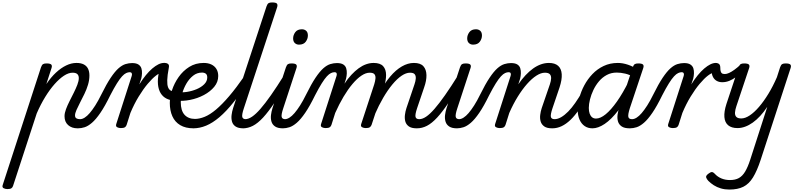

<svg xmlns="http://www.w3.org/2000/svg" viewBox="-160 -1035 6533 1574"><path d="M-100 515Q-116 515 -130 508Q-144 501 -138 482L176 -483Q183 -503 192.5 -509Q202 -515 221 -515Q252 -515 260.5 -505.5Q269 -496 262 -476L220 -346Q258 -402 299 -440Q340 -478 382.5 -498.5Q425 -519 467 -519Q503 -519 526.5 -507Q550 -495 561.5 -472Q573 -449 573 -416Q573 -379 561.5 -340.5Q550 -302 532 -265Q514 -228 496.5 -194.5Q479 -161 467 -133.5Q455 -106 455 -89Q455 -72 466 -65Q477 -58 496 -58Q510 -58 517 -46.5Q524 -35 521.5 -20.5Q519 -6 508 5.5Q497 17 476 17Q428 17 398.5 -9.5Q369 -36 369 -82Q369 -108 381 -140Q393 -172 410.5 -206.5Q428 -241 445 -275Q462 -309 474 -340Q486 -371 486 -395Q486 -416 474 -427.5Q462 -439 435 -439Q402 -439 364.5 -414.5Q327 -390 287.5 -345.5Q248 -301 210.5 -240Q173 -179 141 -105L-53 489Q-57 502 -67 508.5Q-77 515 -100 515Z M479 17Q464 17 460 5.5Q456 -6 460.5 -20.5Q465 -35 475 -46.5Q485 -58 497 -58Q514 -58 534 -70.5Q554 -83 575.5 -108Q597 -133 621 -170.5Q645 -208 670 -259Q713 -346 747.5 -397.5Q782 -449 811.5 -475Q841 -501 868.5 -509.5Q896 -518 923 -518Q933 -518 936 -506.5Q939 -495 936 -480.5Q933 -466 924.5 -454.5Q916 -443 902 -443Q890 -443 874.5 -436Q859 -429 840.5 -409Q822 -389 798.5 -351.5Q775 -314 744 -254Q700 -164 663 -110Q626 -56 594 -28.5Q562 -1 534 8Q506 17 479 17Z M830 15Q814 15 800.5 8Q787 1 793 -18L920 -413Q924 -426 920 -434.5Q916 -443 903 -443Q890 -443 885 -454.5Q880 -466 882.5 -480.5Q885 -495 895 -506.5Q905 -518 923 -518Q957 -518 975 -506Q993 -494 999 -475Q1005 -456 1004 -433.5Q1003 -411 998 -391L982 -343Q1009 -386 1035.5 -418.5Q1062 -451 1088.5 -473.5Q1115 -496 1138.5 -507.5Q1162 -519 1183 -519Q1202 -519 1209 -507Q1216 -495 1213.5 -479Q1211 -463 1199.5 -451Q1188 -439 1168 -439Q1150 -439 1119 -415.5Q1088 -392 1051 -348Q1014 -304 977 -243.5Q940 -183 909 -109L878 -11Q874 2 863.5 8.5Q853 15 830 15Z M1266 -211Q1231 -213 1202.5 -228Q1174 -243 1156.5 -272Q1139 -301 1135 -344Q1131 -387 1143 -445L1183 -520Q1204 -520 1216.5 -511.5Q1229 -503 1224 -480Q1212 -417 1211 -378Q1210 -339 1218 -319Q1226 -299 1241.5 -291.5Q1257 -284 1279 -283Q1296 -282 1303 -270.5Q1310 -259 1308 -245Q1306 -231 1295.5 -220.5Q1285 -210 1266 -211Z M1292 -281Q1329 -275 1371.5 -281.5Q1414 -288 1452 -304Q1490 -320 1514.5 -344.5Q1539 -369 1539 -400Q1539 -422 1527 -431Q1515 -440 1496 -440Q1455 -440 1423 -414.5Q1391 -389 1368.5 -350.5Q1346 -312 1334 -270Q1322 -228 1322 -196Q1322 -163 1329.5 -137.5Q1337 -112 1352 -95Q1367 -78 1389 -69Q1411 -60 1440 -60Q1454 -60 1459.5 -48.5Q1465 -37 1463 -21.5Q1461 -6 1452 5.5Q1443 17 1428 17Q1361 17 1317.5 -9Q1274 -35 1253 -82Q1232 -129 1232 -191Q1232 -240 1250.5 -296.5Q1269 -353 1304.5 -403.5Q1340 -454 1391.5 -486.5Q1443 -519 1510 -519Q1546 -519 1572.5 -506.5Q1599 -494 1614 -470Q1629 -446 1629 -412Q1629 -363 1596.5 -323.5Q1564 -284 1511.5 -256Q1459 -228 1398 -216Q1337 -204 1280 -210Z M1424 17Q1415 17 1411.5 5.5Q1408 -6 1409.5 -21.5Q1411 -37 1418 -48.5Q1425 -60 1437 -60Q1475 -60 1518 -77.5Q1561 -95 1610.5 -136.5Q1660 -178 1718.5 -246.5Q1777 -315 1847 -416Q1852 -424 1864 -419Q1876 -414 1885 -404.5Q1894 -395 1889 -386Q1818 -276 1756.5 -199Q1695 -122 1639 -74.5Q1583 -27 1530 -5Q1477 17 1424 17Z M1836 17Q1794 17 1771.5 2Q1749 -13 1742 -38Q1735 -63 1738.5 -92Q1742 -121 1751 -149L2025 -983Q2032 -1003 2041.5 -1009Q2051 -1015 2070 -1015Q2102 -1015 2110 -1005.5Q2118 -996 2112 -976L1839 -147Q1822 -96 1826 -77Q1830 -58 1856 -58Q1870 -58 1876.5 -46.5Q1883 -35 1881 -20.5Q1879 -6 1868 5.5Q1857 17 1836 17Z M1831 17Q1817 17 1810 5.5Q1803 -6 1805 -20.5Q1807 -35 1818 -46.5Q1829 -58 1850 -58Q1876 -58 1906.5 -78.5Q1937 -99 1975 -142.5Q2013 -186 2061.5 -255Q2110 -324 2171 -422Q2180 -436 2194 -434.5Q2208 -433 2216 -422.5Q2224 -412 2217 -399Q2148 -280 2094.5 -199.5Q2041 -119 1997 -71.5Q1953 -24 1913 -3.5Q1873 17 1831 17Z M2159 17Q2118 17 2095.5 2Q2073 -13 2065.5 -38Q2058 -63 2061.5 -92Q2065 -121 2074 -149L2184 -483Q2191 -503 2200.5 -509Q2210 -515 2229 -515Q2260 -515 2268.5 -505.5Q2277 -496 2270 -476L2162 -147Q2145 -96 2149 -77Q2153 -58 2179 -58Q2193 -58 2199.5 -46.5Q2206 -35 2204.5 -20.5Q2203 -6 2191.5 5.5Q2180 17 2159 17ZM2291 -669Q2271 -669 2257 -682Q2243 -695 2243 -720Q2243 -747 2260.5 -771Q2278 -795 2315 -795Q2336 -795 2350 -782.5Q2364 -770 2364 -744Q2364 -717 2346.5 -693Q2329 -669 2291 -669Z M2158 17Q2143 17 2139 5.5Q2135 -6 2139.5 -20.5Q2144 -35 2154 -46.5Q2164 -58 2176 -58Q2193 -58 2213 -70.5Q2233 -83 2254.5 -108Q2276 -133 2300 -170.5Q2324 -208 2349 -259Q2392 -346 2426.5 -397.5Q2461 -449 2490.5 -475Q2520 -501 2547.5 -509.5Q2575 -518 2602 -518Q2612 -518 2615 -506.5Q2618 -495 2615 -480.5Q2612 -466 2603.5 -454.5Q2595 -443 2581 -443Q2569 -443 2553.5 -436Q2538 -429 2519.5 -409Q2501 -389 2477.5 -351.5Q2454 -314 2423 -254Q2379 -164 2342 -110Q2305 -56 2273 -28.5Q2241 -1 2213 8Q2185 17 2158 17Z M2509 15Q2493 15 2479.5 8Q2466 1 2472 -18L2599 -413Q2603 -426 2599.5 -434.5Q2596 -443 2582 -443Q2567 -443 2562 -454.5Q2557 -466 2560.5 -480.5Q2564 -495 2575 -506.5Q2586 -518 2602 -518Q2636 -518 2654 -506.5Q2672 -495 2678 -475.5Q2684 -456 2683 -433.5Q2682 -411 2677 -390L2664 -349Q2691 -390 2720.5 -421.5Q2750 -453 2780 -475Q2810 -497 2841 -508Q2872 -519 2903 -519Q2957 -519 2981 -492.5Q3005 -466 3005 -420Q3005 -374 2987 -318L2886 -11Q2881 2 2871 8.5Q2861 15 2838 15Q2822 15 2808.5 8Q2795 1 2801 -18L2908 -344Q2916 -370 2918 -391.5Q2920 -413 2910 -426Q2900 -439 2870 -439Q2839 -439 2803 -415Q2767 -391 2729.5 -346.5Q2692 -302 2656 -241.5Q2620 -181 2588 -109L2557 -11Q2553 2 2542.5 8.5Q2532 15 2509 15ZM3256 17Q3214 17 3192 1.5Q3170 -14 3163 -38.5Q3156 -63 3159.5 -92.5Q3163 -122 3172 -149L3238 -344Q3247 -370 3248.5 -391.5Q3250 -413 3240 -426Q3230 -439 3201 -439Q3169 -439 3132 -414Q3095 -389 3056.5 -342.5Q3018 -296 2981.5 -233.5Q2945 -171 2913 -97H2875Q2909 -196 2950.5 -274Q2992 -352 3038.5 -407Q3085 -462 3134.5 -490.5Q3184 -519 3233 -519Q3287 -519 3311 -492Q3335 -465 3336 -419.5Q3337 -374 3317 -318L3259 -147Q3242 -96 3246.5 -77Q3251 -58 3277 -58Q3291 -58 3297.5 -46.5Q3304 -35 3302 -20.5Q3300 -6 3288.5 5.5Q3277 17 3256 17Z M3258 17Q3244 17 3237 5.5Q3230 -6 3232 -20.5Q3234 -35 3245 -46.5Q3256 -58 3277 -58Q3303 -58 3333.5 -78.5Q3364 -99 3402 -142.5Q3440 -186 3488.5 -255Q3537 -324 3598 -422Q3607 -436 3621 -434.5Q3635 -433 3643 -422.5Q3651 -412 3644 -399Q3575 -280 3521.5 -199.5Q3468 -119 3424 -71.5Q3380 -24 3340 -3.5Q3300 17 3258 17Z M3586 17Q3545 17 3522.5 2Q3500 -13 3492.5 -38Q3485 -63 3488.5 -92Q3492 -121 3501 -149L3611 -483Q3618 -503 3627.5 -509Q3637 -515 3656 -515Q3687 -515 3695.5 -505.5Q3704 -496 3697 -476L3589 -147Q3572 -96 3576 -77Q3580 -58 3606 -58Q3620 -58 3626.5 -46.5Q3633 -35 3631.5 -20.5Q3630 -6 3618.5 5.5Q3607 17 3586 17ZM3718 -669Q3698 -669 3684 -682Q3670 -695 3670 -720Q3670 -747 3687.5 -771Q3705 -795 3742 -795Q3763 -795 3777 -782.5Q3791 -770 3791 -744Q3791 -717 3773.5 -693Q3756 -669 3718 -669Z M3585 17Q3570 17 3566 5.5Q3562 -6 3566.5 -20.5Q3571 -35 3581 -46.5Q3591 -58 3603 -58Q3620 -58 3640 -70.5Q3660 -83 3681.5 -108Q3703 -133 3727 -170.5Q3751 -208 3776 -259Q3819 -346 3853.5 -397.5Q3888 -449 3917.5 -475Q3947 -501 3974.5 -509.5Q4002 -518 4029 -518Q4039 -518 4042 -506.5Q4045 -495 4042 -480.5Q4039 -466 4030.5 -454.5Q4022 -443 4008 -443Q3996 -443 3980.5 -436Q3965 -429 3946.5 -409Q3928 -389 3904.5 -351.5Q3881 -314 3850 -254Q3806 -164 3769 -110Q3732 -56 3700 -28.5Q3668 -1 3640 8Q3612 17 3585 17Z M4366 17Q4324 17 4302 1.5Q4280 -14 4272.5 -38.5Q4265 -63 4268.5 -92.5Q4272 -122 4281 -149L4348 -344Q4357 -371 4358 -392.5Q4359 -414 4347.5 -426.5Q4336 -439 4307 -439Q4275 -439 4237.5 -415Q4200 -391 4161 -347Q4122 -303 4084.5 -242.5Q4047 -182 4015 -109L3984 -11Q3980 2 3969.5 8.5Q3959 15 3936 15Q3920 15 3906.5 8Q3893 1 3899 -18L4026 -413Q4030 -426 4026.5 -434.5Q4023 -443 4009 -443Q3996 -443 3991 -454.5Q3986 -466 3988.5 -480.5Q3991 -495 4001.5 -506.5Q4012 -518 4029 -518Q4063 -518 4081 -506.5Q4099 -495 4105 -475.5Q4111 -456 4110 -433.5Q4109 -411 4104 -390L4089 -344Q4118 -386 4148.5 -418.5Q4179 -451 4210.5 -473.5Q4242 -496 4274.5 -507.5Q4307 -519 4340 -519Q4389 -519 4415.5 -495.5Q4442 -472 4445 -427Q4448 -382 4427 -318L4369 -147Q4352 -96 4356 -77Q4360 -58 4387 -58Q4401 -58 4407 -46.5Q4413 -35 4411.5 -20.5Q4410 -6 4398.5 5.5Q4387 17 4366 17Z M4367 17Q4353 17 4346 5.5Q4339 -6 4341 -20.5Q4343 -35 4354 -46.5Q4365 -58 4386 -58Q4412 -58 4440.5 -74.5Q4469 -91 4498 -120.5Q4527 -150 4555.5 -191Q4584 -232 4612 -280Q4619 -294 4632.5 -292.5Q4646 -291 4655 -280.5Q4664 -270 4657 -257Q4623 -190 4588 -138.5Q4553 -87 4517 -52.5Q4481 -18 4444 -0.5Q4407 17 4367 17Z M4697 17Q4660 17 4633 -1.5Q4606 -20 4591 -54.5Q4576 -89 4576 -135Q4576 -181 4589.5 -233Q4603 -285 4630 -335.5Q4657 -386 4696.5 -427.5Q4736 -469 4788.5 -494Q4841 -519 4905 -519Q4945 -519 4988 -504.5Q5031 -490 5065 -466L5049 -397Q5002 -423 4965.5 -431.5Q4929 -440 4896 -440Q4851 -440 4814.5 -420.5Q4778 -401 4750.5 -368.5Q4723 -336 4704.5 -297Q4686 -258 4676.5 -219.5Q4667 -181 4667 -150Q4667 -123 4674 -103.5Q4681 -84 4694 -73.5Q4707 -63 4726 -63Q4762 -63 4805.5 -98.5Q4849 -134 4897.5 -202.5Q4946 -271 4994 -368L5026 -328Q4968 -207 4909.5 -131Q4851 -55 4797 -19Q4743 17 4697 17ZM5002 17Q4959 17 4936.5 1.5Q4914 -14 4906.5 -38.5Q4899 -63 4902.5 -92.5Q4906 -122 4916 -149L5027 -483Q5034 -503 5043.5 -509Q5053 -515 5072 -515Q5103 -515 5111.5 -505.5Q5120 -496 5113 -476L5003 -147Q4987 -96 4991 -77Q4995 -58 5021 -58Q5035 -58 5041.5 -46.5Q5048 -35 5046 -20.5Q5044 -6 5033.5 5.5Q5023 17 5002 17Z M5004 17Q4989 17 4985 5.5Q4981 -6 4985.5 -20.5Q4990 -35 5000 -46.5Q5010 -58 5022 -58Q5039 -58 5059 -70.5Q5079 -83 5100.5 -108Q5122 -133 5146 -170.5Q5170 -208 5195 -259Q5238 -346 5272.5 -397.5Q5307 -449 5336.5 -475Q5366 -501 5393.5 -509.5Q5421 -518 5448 -518Q5458 -518 5461 -506.5Q5464 -495 5461 -480.5Q5458 -466 5449.5 -454.5Q5441 -443 5427 -443Q5415 -443 5399.5 -436Q5384 -429 5365.5 -409Q5347 -389 5323.5 -351.5Q5300 -314 5269 -254Q5225 -164 5188 -110Q5151 -56 5119 -28.5Q5087 -1 5059 8Q5031 17 5004 17Z M5355 15Q5339 15 5325.5 8Q5312 1 5318 -18L5445 -413Q5449 -426 5445 -434.5Q5441 -443 5428 -443Q5415 -443 5410 -454.5Q5405 -466 5407.5 -480.5Q5410 -495 5420 -506.5Q5430 -518 5448 -518Q5482 -518 5500 -506Q5518 -494 5524 -475Q5530 -456 5529 -433.5Q5528 -411 5523 -391L5507 -343Q5534 -386 5560.5 -418.5Q5587 -451 5613.5 -473.5Q5640 -496 5663.5 -507.5Q5687 -519 5708 -519Q5727 -519 5734 -507Q5741 -495 5738.5 -479Q5736 -463 5724.5 -451Q5713 -439 5693 -439Q5675 -439 5644 -415.5Q5613 -392 5576 -348Q5539 -304 5502 -243.5Q5465 -183 5434 -109L5403 -11Q5399 2 5388.5 8.5Q5378 15 5355 15Z M5761 -361Q5735 -361 5715.5 -372Q5696 -383 5685.5 -403Q5675 -423 5674 -449L5704 -519Q5725 -519 5735 -510Q5745 -501 5745 -479Q5745 -463 5747.5 -453Q5750 -443 5754.5 -437.5Q5759 -432 5766.5 -430Q5774 -428 5782 -428Q5797 -428 5817 -437Q5837 -446 5861 -463.5Q5885 -481 5911 -505Q5921 -514 5931 -506Q5941 -498 5945 -484.5Q5949 -471 5939 -461Q5907 -429 5877.5 -406.5Q5848 -384 5819.5 -372.5Q5791 -361 5761 -361Z M5886 15Q5837 15 5809.5 -8Q5782 -31 5778.5 -75.5Q5775 -120 5795 -182L5895 -483Q5902 -503 5911.5 -509Q5921 -515 5940 -515Q5971 -515 5979.5 -505.5Q5988 -496 5981 -476L5877 -165Q5867 -136 5865.5 -113Q5864 -90 5876 -77Q5888 -64 5917 -64Q5949 -64 5986.5 -89Q6024 -114 6063 -159.5Q6102 -205 6139.5 -266.5Q6177 -328 6209 -402L6235 -483Q6242 -503 6251.5 -509Q6261 -515 6280 -515Q6311 -515 6319.5 -505.5Q6328 -496 6321 -476L6076 275Q6046 366 6013 419.5Q5980 473 5934 496Q5888 519 5819 519Q5782 519 5749.5 509.5Q5717 500 5691.5 483.5Q5666 467 5647 448Q5633 433 5629 419.5Q5625 406 5646 390Q5664 376 5675 375.5Q5686 375 5700 390Q5723 415 5754.5 428Q5786 441 5824 441Q5868 441 5897.5 424.5Q5927 408 5949 371Q5971 334 5991 272L6130 -159Q6102 -117 6072 -84.5Q6042 -52 6011 -30Q5980 -8 5948.5 3.5Q5917 15 5886 15Z"/></svg>

Font: Playwrite AU VIC
Style: Regular
Weight: 400
Designer: Veronika Burian, José Scaglione
Foundry: TypeTogether
Version: Version 1.002